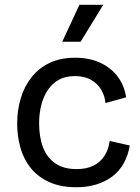

<svg xmlns="http://www.w3.org/2000/svg" viewBox="-20 -772 589 805"><path d="M301 13Q233 13 185.5 -9Q138 -31 108.5 -68Q79 -105 65.5 -153Q52 -201 52 -253Q52 -310 67 -360Q82 -410 112.5 -448.5Q143 -487 188.5 -508.5Q234 -530 295 -530Q354 -530 399 -509.5Q444 -489 472.5 -452Q501 -415 509 -364L422 -340Q420 -368 405.5 -394Q391 -420 363 -436.5Q335 -453 294 -453Q255 -453 227.5 -438Q200 -423 181.5 -396Q163 -369 153.5 -333Q144 -297 144 -255Q144 -197 160.5 -154Q177 -111 212 -87Q247 -63 301 -63Q343 -63 372 -77.5Q401 -92 418 -118.5Q435 -145 440 -181L524 -162Q517 -119 498 -86Q479 -53 450 -31.5Q421 -10 383.5 1.5Q346 13 301 13ZM318 -597H241L313 -752H413Z"/></svg>

Font: Bricolage Grotesque 96pt ExtraBold
Style: Regular
Weight: 400
Version: Version 1.001;gftools[0.9.33.dev8+g029e19f]